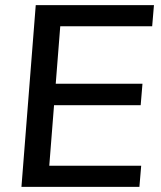

<svg xmlns="http://www.w3.org/2000/svg" viewBox="-20 -732 632 752"><path d="M64 0 120 -712H583L576 -629H216L173 -83H533L526 0ZM177 -320 183 -404H538L531 -320Z"/></svg>

Font: Muli SemiBold
Style: Italic
Weight: 600
Italic angle: -4.541°
Designer: Vernon Adams
Foundry: Vernon Adams
Version: Version 2.100; ttfautohint (v1.8.1.43-b0c9)